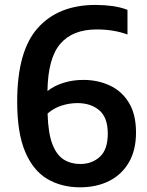

<svg xmlns="http://www.w3.org/2000/svg" viewBox="-20 -770 610 799"><path d="M313 9.5Q236 9.5 177 -25.2Q118 -60 84.8 -138.2Q51.5 -216.5 51.5 -347Q51.5 -557.5 137.2 -653.5Q223 -749.5 377.5 -749.5Q413.5 -749.5 448 -744.8Q482.5 -740 510.5 -729V-626.5Q453 -647.5 382 -647.5Q282.5 -647.5 231 -587.8Q179.5 -528 177.5 -391Q205.5 -413.5 244.8 -425.5Q284 -437.5 326 -437.5Q387 -437.5 437 -414.2Q487 -391 516.5 -342.5Q546 -294 546 -218.5Q546 -145 516.2 -94Q486.5 -43 434 -16.8Q381.5 9.5 313 9.5ZM302 -341Q270 -341 237 -330.8Q204 -320.5 178 -297.5Q180.5 -215 198.2 -169.5Q216 -124 245.8 -105.8Q275.5 -87.5 314 -87.5Q362.5 -87.5 395.5 -117.5Q428.5 -147.5 428.5 -214Q428.5 -281 393.2 -311Q358 -341 302 -341Z"/></svg>

Font: Encode Sans SemiCondensed SemiCondensed SemiBold
Style: Regular
Weight: 600
Width: 4
Designer: Multiple Designers
Foundry: Impallari Type
Version: Version 3.000; ttfautohint (v1.8.3) -l 8 -r 50 -G 200 -x 14 